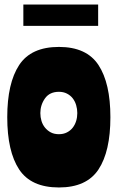

<svg xmlns="http://www.w3.org/2000/svg" viewBox="-20 -816 519 847"><path d="M240 -609Q362 -609 414.5 -529Q467 -449 467 -299Q467 -148 414.5 -68.5Q362 11 240 11Q117 11 64.5 -68.5Q12 -148 12 -299Q12 -449 64.5 -529Q117 -609 240 -609ZM240 -224Q260 -224 275.5 -232Q291 -240 301 -253Q311 -266 316 -282.5Q321 -299 321 -317Q321 -335 316 -352Q311 -369 301 -382Q291 -395 275.5 -403Q260 -411 240 -411Q199 -411 178.5 -382Q158 -353 158 -317Q158 -299 163 -282.5Q168 -266 178.5 -253Q189 -240 204 -232Q219 -224 240 -224ZM413 -796V-702H83V-796Z"/></svg>

Font: Ranchers
Style: Regular
Weight: 400
Designer: Pablo Impallari, Brenda Gallo
Foundry: Pablo Impallari, Brenda Gallo
Version: Version 1.000; ttfautohint (v0.8) -G 200 -r 50